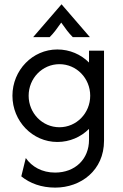

<svg xmlns="http://www.w3.org/2000/svg" viewBox="-20 -651 568 888"><path d="M133.3 -479.2H209.7C229.2 -498.6 243.1 -518.1 263.2 -546.5C283.3 -518.1 297.2 -498.6 316.7 -479.2H395.8L264.6 -631.2ZM235.4 216.7C354.2 216.7 461.1 136.8 461.1 0V-416.7H391.7V-361.8C354.2 -399.3 302.8 -422.2 245.1 -422.2C130.6 -422.2 37.5 -326.4 37.5 -208.3C37.5 -90.3 130.6 5.6 245.1 5.6C302.8 5.6 354.2 -17.4 391.7 -54.9V-4.2C391.7 84.7 327.8 147.2 234.7 147.2C174.3 147.2 127.1 120.1 99.3 79.9L78.5 164.6C118.8 197.2 171.5 216.7 235.4 216.7ZM254.9 -62.5C175.7 -62.5 112.5 -127.8 112.5 -208.3C112.5 -288.9 175.7 -354.2 254.9 -354.2C334 -354.2 397.2 -288.9 397.2 -208.3C397.2 -127.8 334 -62.5 254.9 -62.5Z"/></svg>

Font: Afacad
Style: Regular
Weight: 400
Designer: Kristian Moeller
Foundry: Dicotype
Version: Version 1.000